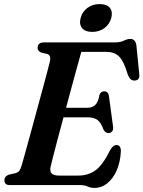

<svg xmlns="http://www.w3.org/2000/svg" viewBox="-20 -908 704 942"><path d="M372.5 0H28.5Q13 0 7.2 -6.8Q1.5 -13.5 1.5 -23.5Q1.5 -43 23.5 -51L54 -58Q66.5 -61 73.5 -69Q80.5 -77 85.5 -94Q90.5 -110.5 101 -148.5Q111.5 -186.5 125.5 -237.2Q139.5 -288 154.5 -343.8Q169.5 -399.5 183.8 -451.5Q198 -503.5 208.8 -544.2Q219.5 -585 224.5 -605Q232 -637 212 -643L182.5 -650Q164.5 -657.5 164.5 -672.5Q164.5 -700 196 -700H543.5Q570.5 -700 587.5 -708.5Q604.5 -717 619.5 -717Q644 -717 649 -687L663 -546.5Q668 -516 643.5 -513Q631 -511.5 622 -518.5Q613 -525.5 606 -545Q587 -609 563.8 -631.2Q540.5 -653.5 502.5 -653.5H379Q372.5 -631 360.8 -588.2Q349 -545.5 334.2 -491Q319.5 -436.5 304 -379H408Q431 -379 446.2 -392Q461.5 -405 468 -442.5Q475 -460 490.5 -460Q511.5 -460 514.5 -436.5L534.5 -288.5Q537 -271.5 530.2 -263.5Q523.5 -255.5 512.5 -255Q496 -255 487 -274Q474.5 -308 457.2 -320.2Q440 -332.5 408 -332.5H291.5Q276.5 -277.5 263.5 -228Q250.5 -178.5 241.2 -142.2Q232 -106 228.5 -91Q223.5 -69 232.8 -57.8Q242 -46.5 271.5 -46.5H363Q414 -46.5 449.5 -73.2Q485 -100 520 -170.5Q534.5 -196.5 551 -196.5Q573.5 -196.5 573 -165.5Q570.5 -114 553 -73.2Q535.5 -32.5 507 -9.2Q478.5 14 443.5 14Q425 14 409.5 7Q394 0 372.5 0ZM432.5 -751.5Q398 -751.5 382.8 -770.2Q367.5 -789 375.5 -820Q383.5 -850.5 408.8 -869.2Q434 -888 469 -888Q504 -888 519 -869.5Q534 -851 526 -820Q517.5 -789 492.5 -770.2Q467.5 -751.5 432.5 -751.5Z"/></svg>

Font: Fraunces 72pt S050 SemiBold
Style: Italic
Weight: 600
Italic angle: -16°
Version: Version 1.000; ttfautohint (v1.8.3)